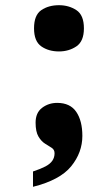

<svg xmlns="http://www.w3.org/2000/svg" viewBox="-20 -565 412 739"><path d="M107 154V95Q137 85 155 75.5Q173 66 181.5 53.5Q190 41 190 25Q190 11 179 4Q168 -3 153.5 -12Q139 -21 128 -39.5Q117 -58 117 -93Q117 -131 142 -150Q167 -169 200 -169Q250 -169 273.5 -134.5Q297 -100 297 -42Q297 22 254 75Q211 128 107 154ZM207 -367Q167 -367 139 -386.5Q111 -406 111 -456Q111 -507 139 -526Q167 -545 207 -545Q245 -545 274 -526Q303 -507 303 -456Q303 -406 274 -386.5Q245 -367 207 -367Z"/></svg>

Font: Noto Serif Gujarati Black
Style: Regular
Weight: 900
Version: Version 2.102